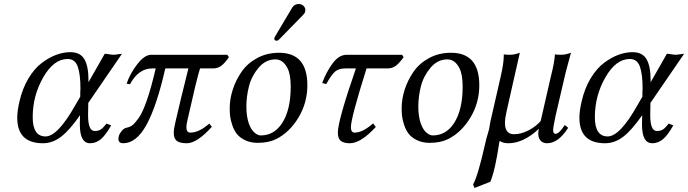

<svg xmlns="http://www.w3.org/2000/svg" viewBox="-20 -702 3430 957"><path d="M420 -189 419 -131V-128Q419 -49 452 -49Q470 -49 482 -56.5Q494 -64 511 -86L534 -77Q507 -29 483 -8.5Q459 12 429 12Q378 12 378 -81V-89L379 -128Q327 -53 284.5 -20.5Q242 12 194 12Q66 12 66 -115Q66 -150 77 -196Q92 -262 122 -311.5Q152 -361 188.5 -388.5Q225 -416 261 -429Q297 -442 331 -442Q380 -442 400.5 -407Q421 -372 421 -302V-293V-292L502 -434Q509 -434 524 -431.5Q539 -429 546 -429Q553 -429 567.5 -431.5Q582 -434 588 -434ZM317 -408Q248 -408 195.5 -316.5Q143 -225 143 -118Q143 -22 207 -22Q268 -22 356 -179L380 -220V-241Q380 -245 380.5 -251Q381 -257 381 -260Q381 -332 367.5 -370Q354 -408 317 -408Z M1113 -429 1121 -417Q1101 -388 1083.5 -374.5Q1066 -361 1042 -361H977Q959 -303 915 -106Q909 -83 909 -68Q909 -41 929 -41Q972 -41 1023 -86L1036 -70Q962 12 911 12Q876 12 861 0Q846 -12 846 -40Q846 -58 854 -92Q877 -193 919 -361H804Q761 -173 710.5 -80.5Q660 12 594 12Q570 12 570 -11Q570 -14 572 -22Q574 -33 585.5 -48Q597 -63 613 -66Q628 -69 639.5 -77.5Q651 -86 670.5 -112.5Q690 -139 712 -202Q734 -265 756 -361H739Q670 -361 628 -282L611 -285Q629 -337 665 -383Q701 -429 734 -429Z M1208 -170Q1208 -145 1211.5 -123Q1215 -101 1220.5 -86Q1226 -71 1233 -59.5Q1240 -48 1248.5 -41Q1257 -34 1264.5 -30.5Q1272 -27 1280 -27Q1346 -27 1386 -88Q1429 -154 1429 -270Q1429 -331 1413 -362Q1391 -406 1353 -406Q1304 -406 1269 -364.5Q1234 -323 1221 -272Q1208 -221 1208 -170ZM1125 -162Q1125 -209 1140.5 -256.5Q1156 -304 1185 -345.5Q1214 -387 1262.5 -413Q1311 -439 1371 -439Q1512 -439 1512 -277Q1512 -190 1468 -116.5Q1424 -43 1357 -9Q1319 10 1265 10Q1229 10 1202 -3Q1175 -16 1160.5 -34.5Q1146 -53 1137.5 -79Q1129 -105 1127 -123.5Q1125 -142 1125 -162ZM1469 -682Q1483 -682 1492.5 -673Q1502 -664 1502 -651Q1502 -646 1501 -644Q1499 -635 1492 -629L1373 -507Q1365 -499 1360 -499Q1347 -499 1347 -510Q1347 -512 1348 -513Q1348 -516 1352 -522L1437 -665Q1448 -682 1469 -682Z M1664 -41Q1664 -101 1754 -361H1702Q1669 -361 1651 -346Q1633 -331 1606 -283L1586 -288Q1605 -341 1637 -385Q1669 -429 1708 -429H1984L1992 -417Q1971 -388 1953.5 -374.5Q1936 -361 1912 -361H1807Q1729 -113 1729 -68Q1729 -41 1748 -41Q1787 -41 1840 -87L1853 -69Q1778 12 1724 12Q1693 12 1678.5 0Q1664 -12 1664 -41Z M2065 -170Q2065 -145 2068.5 -123Q2072 -101 2077.5 -86Q2083 -71 2090 -59.5Q2097 -48 2105.5 -41Q2114 -34 2121.5 -30.5Q2129 -27 2137 -27Q2203 -27 2243 -88Q2286 -154 2286 -270Q2286 -331 2270 -362Q2248 -406 2210 -406Q2161 -406 2126 -364.5Q2091 -323 2078 -272Q2065 -221 2065 -170ZM1982 -162Q1982 -209 1997.5 -256.5Q2013 -304 2042 -345.5Q2071 -387 2119.5 -413Q2168 -439 2228 -439Q2369 -439 2369 -277Q2369 -190 2325 -116.5Q2281 -43 2214 -9Q2176 10 2122 10Q2086 10 2059 -3Q2032 -16 2017.5 -34.5Q2003 -53 1994.5 -79Q1986 -105 1984 -123.5Q1982 -142 1982 -162Z M2800 -343 2749 -124Q2737 -67 2737 -54Q2737 -35 2749 -35Q2767 -35 2795 -79L2812 -65Q2763 12 2707 12Q2687 12 2675 -0.5Q2663 -13 2663 -36Q2663 -46 2666 -60Q2589 12 2514 12Q2486 12 2471 0Q2469 2 2464 36.5Q2459 71 2448.5 120.5Q2438 170 2424 204L2345 235L2338 217Q2361 180 2400 7Q2403 -8 2409.5 -29Q2416 -50 2418 -59Q2419 -64 2422 -83Q2425 -102 2428 -112L2476 -322Q2491 -387 2491 -424V-431Q2501 -429 2522 -429Q2544 -429 2571 -439L2505 -147Q2497 -113 2497 -89Q2497 -33 2542 -33Q2578 -33 2615 -52.5Q2652 -72 2675 -99L2726 -322Q2744 -392 2746 -431Q2756 -429 2777 -429Q2799 -429 2826 -439Q2808 -375 2800 -343Z M3222 -189 3221 -131V-128Q3221 -49 3254 -49Q3272 -49 3284 -56.5Q3296 -64 3313 -86L3336 -77Q3309 -29 3285 -8.5Q3261 12 3231 12Q3180 12 3180 -81V-89L3181 -128Q3129 -53 3086.5 -20.5Q3044 12 2996 12Q2868 12 2868 -115Q2868 -150 2879 -196Q2894 -262 2924 -311.5Q2954 -361 2990.5 -388.5Q3027 -416 3063 -429Q3099 -442 3133 -442Q3182 -442 3202.5 -407Q3223 -372 3223 -302V-293V-292L3304 -434Q3311 -434 3326 -431.5Q3341 -429 3348 -429Q3355 -429 3369.5 -431.5Q3384 -434 3390 -434ZM3119 -408Q3050 -408 2997.5 -316.5Q2945 -225 2945 -118Q2945 -22 3009 -22Q3070 -22 3158 -179L3182 -220V-241Q3182 -245 3182.5 -251Q3183 -257 3183 -260Q3183 -332 3169.5 -370Q3156 -408 3119 -408Z"/></svg>

Font: Linux Libertine O
Style: Italic
Weight: 400
Italic angle: -12°
Designer: Philipp H. Poll
Foundry: Philipp H. Poll
Version: Version 5.1.6